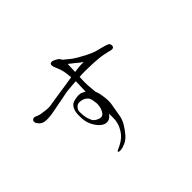

<svg xmlns="http://www.w3.org/2000/svg" viewBox="-147 -989 1294 1294"><g transform="rotate(-45 500.0 -342.0)"><path d="M794 -534Q774 -541 753 -546Q732 -551 718 -555Q691 -562 646 -585Q624 -596 598 -611.5Q572 -627 563 -634Q553 -642 540.5 -652Q528 -662 520 -669Q518 -671 514 -673Q511 -680 505.5 -687.5Q500 -695 492 -700Q476 -710 463.5 -714.5Q451 -719 441 -714Q434 -710 434.5 -698.5Q435 -687 442 -672Q449 -657 455.5 -638Q462 -619 465 -600Q466 -590 468 -577Q470 -564 471 -550Q447 -546 416.5 -541Q386 -536 363 -533Q338 -530 313 -525.5Q288 -521 271 -519Q254 -516 235 -513Q216 -510 190 -514Q164 -517 149 -520Q134 -523 121 -529Q114 -533 105 -534.5Q96 -536 88 -529Q81 -523 82 -511.5Q83 -500 94 -488Q104 -475 120 -468.5Q136 -462 165 -463Q194 -464 230 -471.5Q266 -479 293 -484Q320 -488 350 -495Q380 -502 411 -504Q424 -505 440 -506.5Q456 -508 474 -509Q474 -506 474 -502.5Q474 -499 474 -496Q473 -476 472.5 -455Q472 -434 471 -412Q467 -414 463.5 -416.5Q460 -419 455 -421Q435 -432 407.5 -428.5Q380 -425 366 -419Q349 -412 337.5 -391Q326 -370 325 -334Q324 -298 330.5 -270.5Q337 -243 355 -215Q373 -187 396 -173Q419 -159 445 -167Q460 -173 478 -195Q478 -176 478 -158Q478 -140 476 -126Q472 -102 461 -79.5Q450 -57 436 -40Q422 -23 403 -10Q384 3 362 13Q354 16 346 20Q338 24 339 28Q340 36 367 33Q379 32 405 21Q431 10 453 -15Q475 -40 494 -71.5Q513 -103 518 -133Q523 -164 527.5 -186.5Q532 -209 533 -219Q537 -235 537 -259.5Q537 -284 531 -318Q526 -348 518 -365Q516 -384 514.5 -402Q513 -420 512 -432Q511 -451 511.5 -472.5Q512 -494 513 -511Q526 -512 540 -512.5Q554 -513 568 -513Q609 -513 634.5 -511.5Q660 -510 686 -508Q712 -506 737 -501Q762 -496 773 -493Q783 -489 795.5 -488Q808 -487 814 -494Q819 -502 816.5 -515Q814 -528 794 -534ZM460 -252Q446 -216 422 -216Q408 -216 389.5 -226.5Q371 -237 364 -252Q352 -278 349 -300.5Q346 -323 346 -343Q346 -363 359.5 -377.5Q373 -392 390 -392Q402 -392 418 -387.5Q434 -383 447 -371Q460 -359 464 -337Q466 -327 467 -318.5Q468 -310 469 -303Q468 -269 460 -252ZM515 -556Q516 -572 516.5 -593.5Q517 -615 518 -630Q526 -623 535.5 -615.5Q545 -608 552 -603Q560 -596 576 -583Q592 -570 604 -562Q581 -564 558 -561.5Q535 -559 515 -556Z"/></g></svg>

Font: Hannari
Style: Regular
Weight: 400
Version: Version 1.12